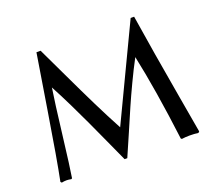

<svg xmlns="http://www.w3.org/2000/svg" viewBox="-115 -825 1117 992"><g transform="rotate(-20 443.5 -329.0)"><path d="M123 6.8 118.2 9.8Q103.5 6.8 92.8 6.8Q79.1 6.8 65.9 9.8L60.1 3.9Q83 -108.4 124.3 -366.7Q165.5 -625 172.9 -668H195.8Q220.7 -616.2 272.2 -507.3Q323.7 -398.4 364.5 -315.7Q405.3 -232.9 446.8 -155.8Q486.3 -239.3 568.8 -411.9Q651.4 -584.5 690.9 -668H710Q727.1 -557.6 745.4 -448.2Q763.7 -338.9 788.3 -197Q813 -55.2 823.2 3.9L816.9 9.8Q793.9 6.8 769 6.8Q747.1 6.8 726.1 9.8L721.2 5.9Q686 -274.9 644 -471.2V-469.2Q615.2 -415.5 584.5 -350.6Q553.7 -285.6 533.2 -238.5Q512.7 -191.4 479 -113Q445.3 -34.7 426.8 6.8H412.1Q395 -30.8 360.4 -106.7Q325.7 -182.6 303.7 -230.5Q281.7 -278.3 249 -345.5Q216.3 -412.6 186 -469.2V-471.2Q173.8 -395 153.1 -221.7Q132.3 -48.3 123 6.8Z"/></g></svg>

Font: Linear Smooth Low Contrast
Style: Regular
Weight: 500
Designer: Philipp H. Poll, Flanker
Foundry: Philipp H. Poll, reworked by Flanker
Version: Version 1.010 | FøM Fix